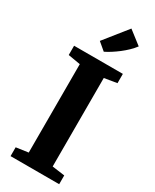

<svg xmlns="http://www.w3.org/2000/svg" viewBox="-250 -1059 903 1120"><g transform="rotate(30 202.0 -498.5)"><path d="M120.5 -71V-666.5L38 -680.5V-743H366.5V-680.5L282 -666.5V-70.5L366.5 -59V0H39V-59.5ZM205 -799.5 154 -842.5 277.5 -997 366.5 -928Q351.5 -908 331.8 -889Q312 -870 290.2 -853.2Q268.5 -836.5 247 -822.8Q225.5 -809 206 -799.5Z"/></g></svg>

Font: Merriweather 28pt ExtraBold
Style: Regular
Weight: 800
Version: Version 2.100